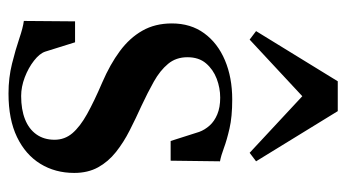

<svg xmlns="http://www.w3.org/2000/svg" viewBox="-206 -618 834 463"><g transform="rotate(90 211.5 -386.0)"><path d="M205 11Q167 11 133 2.5Q99 -6 72.5 -15Q46 -24 30 -26L31 -149.5H81.5L104 -77.5Q108.5 -64 125.8 -50.5Q143 -37 166 -28.2Q189 -19.5 211 -19.5Q243.5 -19.5 267 -28.8Q290.5 -38 303.5 -56.2Q316.5 -74.5 316.5 -100Q316.5 -124.5 300.8 -143Q285 -161.5 254.5 -178.5Q224 -195.5 178.5 -215Q134.5 -234 102.8 -257.5Q71 -281 53.5 -311.8Q36 -342.5 36 -383Q36 -428.5 59.8 -461Q83.5 -493.5 125 -511Q166.5 -528.5 219.5 -528.5Q261 -528.5 289.2 -522Q317.5 -515.5 336.2 -508.5Q355 -501.5 368.5 -499L367 -380H319.5L297.5 -449Q292.5 -462.5 282.2 -474Q272 -485.5 255.2 -492.5Q238.5 -499.5 215 -499.5Q191.5 -499.5 169.2 -491Q147 -482.5 132.2 -465.2Q117.5 -448 117.5 -420.5Q117.5 -393 133.5 -373.8Q149.5 -354.5 176.2 -339.5Q203 -324.5 234 -310Q265 -296 294 -281.2Q323 -266.5 346.2 -248Q369.5 -229.5 383 -205Q396.5 -180.5 396.5 -147.5Q396.5 -101.5 374.5 -65.8Q352.5 -30 310 -9.5Q267.5 11 205 11ZM75 -570.5 54.5 -586 175.5 -783H247.5L368.5 -586L348 -570.5L211.5 -697.5Z"/></g></svg>

Font: Merriweather 120pt Medium
Style: Regular
Weight: 500
Version: Version 2.100